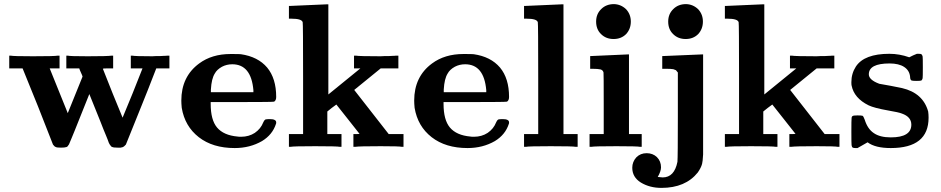

<svg xmlns="http://www.w3.org/2000/svg" viewBox="-20 -715 4582 935"><path d="M624 -444Q637 -441 722 -441Q732 -441 741 -442H760Q771 -442 778 -443Q790 -443 794 -444H800H805V-382H741Q695 -263 668 -197Q618 -72 593 -11L590 -8L587 -5L585 -3L582 -1Q580 0 579 1L576 2Q573 2 572 3Q570 4 567 4H561H553Q533 4 527 1Q521 0 514 -12Q511 -15 504 -36Q502 -41 496.5 -54.5Q491 -68 483.5 -86Q476 -104 469 -123Q439 -199 415 -257Q392 -200 367 -137Q357 -112 344 -79.5Q331 -47 329 -43L316 -12Q309 0 304 1Q296 4 277 4Q256 4 252 1Q245 -1 238 -11Q187 -141 165 -197Q109 -337 90 -382H25V-444H32Q44 -441 140 -441Q248 -441 261 -444H270V-382H222L266 -273L310 -164Q338 -234 346 -253L382 -342Q381 -347 374 -362Q367 -377 366 -382H303V-444H310Q319 -441 407 -441Q505 -441 523 -444H531V-382H506Q481 -382 481 -380Q481 -379 529 -259L577 -142Q584 -158 626 -261L674 -382H617V-444Z M1103 -452Q1148 -452 1153 -451Q1236 -439 1281 -386Q1325 -333 1325 -243Q1325 -226 1315 -220Q1309 -218 1158 -218H1006V-209Q1006 -131 1037 -94Q1069 -56 1137 -50Q1141 -49 1154 -49Q1192 -49 1221 -68Q1250 -88 1262 -119Q1266 -129 1272 -133Q1278 -135 1294 -135Q1325 -135 1325 -119Q1325 -113 1324 -112Q1307 -59 1256 -28Q1197 6 1123 6Q1016 6 948 -47Q880 -100 865 -190Q863 -212 863 -225Q863 -342 950 -406Q1012 -452 1103 -452ZM1214 -276Q1203 -402 1111 -402Q1084 -402 1061 -390Q1036 -376 1026 -357Q1010 -332 1007 -279V-266H1214Z M1390 -686 1481 -690 1573 -694H1579V-255Q1712 -363 1735 -382H1704V-444H1713Q1728 -441 1834 -441Q1845 -441 1854 -442H1874Q1885 -442 1892 -443Q1904 -443 1908 -444H1914H1920V-382H1834L1775 -334Q1769 -329 1705 -277Q1709 -272 1873 -62H1945V0H1937Q1925 -3 1834 -3Q1728 -3 1710 0H1701V-62H1716L1731 -63L1675 -134L1618 -206L1595 -189L1574 -172V-62H1643V0H1635Q1622 -3 1515 -3Q1408 -3 1395 0H1387V-62H1456V-332Q1456 -601 1454 -607Q1449 -624 1400 -624H1387V-686Z M2237 -452Q2282 -452 2287 -451Q2370 -439 2415 -386Q2459 -333 2459 -243Q2459 -226 2449 -220Q2443 -218 2292 -218H2140V-209Q2140 -131 2171 -94Q2203 -56 2271 -50Q2275 -49 2288 -49Q2326 -49 2355 -68Q2384 -88 2396 -119Q2400 -129 2406 -133Q2412 -135 2428 -135Q2459 -135 2459 -119Q2459 -113 2458 -112Q2441 -59 2390 -28Q2331 6 2257 6Q2150 6 2082 -47Q2014 -100 1999 -190Q1997 -212 1997 -225Q1997 -342 2084 -406Q2146 -452 2237 -452ZM2348 -276Q2337 -402 2245 -402Q2218 -402 2195 -390Q2170 -376 2160 -357Q2144 -332 2141 -279V-266H2348Z M2535 -686Q2566 -687 2627 -690L2718 -694H2724V-62H2793V0H2784Q2770 -3 2662 -3Q2554 -3 2541 0H2532V-62H2601V-332Q2601 -601 2599 -607Q2594 -624 2545 -624H2532V-686Z M2908 -671Q2932 -695 2970 -695Q3004 -694 3029 -670Q3052 -645 3052 -610Q3052 -574 3029 -549Q3005 -525 2968 -525Q2931 -525 2907 -549Q2883 -572 2883 -610Q2883 -647 2908 -671ZM2857 -442 2947 -446 3037 -450H3043V-62H3105V0H3097Q3085 -3 2982 -3Q2873 -3 2860 0H2851V-62H2920V-209Q2920 -359 2919 -362Q2916 -374 2904 -377Q2891 -380 2866 -380H2854V-442Z M3259 -671Q3283 -695 3321 -695Q3355 -694 3380 -670Q3403 -645 3403 -610Q3403 -574 3380 -549Q3356 -525 3319 -525Q3282 -525 3258 -549Q3234 -572 3234 -610Q3234 -647 3259 -671ZM3208 -442 3398 -450H3404V-196V37Q3402 73 3399 83Q3394 102 3378 125Q3318 200 3201 200Q3144 200 3101 174Q3059 148 3059 102Q3059 73 3079 51Q3099 31 3129 31Q3159 31 3179 50Q3199 70 3199 100Q3199 119 3183 147H3186Q3200 149 3207 149Q3264 149 3279 73Q3281 49 3281 -149V-362Q3278 -365 3275 -369Q3272 -373 3272 -373Q3266 -376 3259 -378Q3245 -380 3227 -380H3205V-442Z M3513 -686 3604 -690 3696 -694H3702V-255Q3835 -363 3858 -382H3827V-444H3836Q3851 -441 3957 -441Q3968 -441 3977 -442H3997Q4008 -442 4015 -443Q4027 -443 4031 -444H4037H4043V-382H3957L3898 -334Q3892 -329 3828 -277Q3832 -272 3996 -62H4068V0H4060Q4048 -3 3957 -3Q3851 -3 3833 0H3824V-62H3839L3854 -63L3798 -134L3741 -206L3718 -189L3697 -172V-62H3766V0H3758Q3745 -3 3638 -3Q3531 -3 3518 0H3510V-62H3579V-332Q3579 -601 3577 -607Q3572 -624 3523 -624H3510V-686Z M4418 -108Q4418 -146 4372 -162Q4358 -168 4305 -177Q4237 -189 4210 -202Q4139 -237 4127 -299Q4126 -302 4126 -315Q4126 -357 4148 -391Q4189 -453 4311 -453Q4360 -453 4408 -436L4426 -445L4445 -453H4454Q4463 -453 4467 -451Q4471 -448 4473 -440Q4474 -435 4474 -387Q4474 -339 4473 -334Q4471 -326 4467 -323Q4463 -321 4443 -321Q4425 -321 4419 -323Q4412 -327 4412 -341Q4409 -372 4383 -389Q4357 -406 4312 -406Q4211 -406 4211 -353Q4211 -326 4262 -307Q4263 -307 4318 -297Q4366 -288 4373 -286Q4475 -262 4500 -172Q4502 -158 4502 -142Q4502 6 4318 6Q4242 6 4205 -22Q4174 -4 4156 6H4146Q4137 6 4133 4Q4128 1 4127 -8Q4126 -14 4126 -73Q4126 -132 4127 -138Q4127 -147 4132 -150Q4136 -153 4156 -153Q4175 -153 4181 -151Q4185 -148 4191 -132Q4205 -87 4235 -67Q4265 -46 4318 -46Q4418 -46 4418 -108Z"/></svg>

Font: KaTeX_Main
Style: Bold
Weight: 700
Version: Version